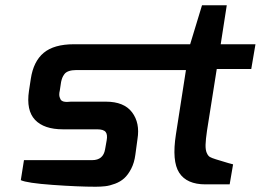

<svg xmlns="http://www.w3.org/2000/svg" viewBox="-20 -700 990 729"><path d="M59 -16 71 -92H330Q372 -92 379 -133L385 -167Q389 -189 381 -199Q373 -209 349 -209H219Q147 -209 113 -245Q79 -281 90 -355L97 -401Q107 -467 146 -499.5Q185 -532 261 -532H702L747 -680H841L818 -532H950L934 -438H803L766 -204Q761 -170 760.5 -150.5Q760 -131 765 -119.5Q770 -108 777 -104Q784 -100 800 -95Q862 -76 865 -76L852 0H760Q689 0 660.5 -44Q632 -88 648 -190L686 -434H269Q253 -434 241.5 -430Q230 -426 224.5 -418.5Q219 -411 216.5 -404.5Q214 -398 212 -389L207 -356Q205 -348 205 -341.5Q205 -335 206.5 -331Q208 -327 209.5 -323.5Q211 -320 214 -318Q217 -316 219.5 -315Q222 -314 226.5 -313.5Q231 -313 234 -313Q237 -313 242 -313.5Q247 -314 249 -314H382Q451 -314 481.5 -273.5Q512 -233 502 -172L494 -113Q490 -82 478 -59Q466 -36 451.5 -23Q437 -10 417 -2.5Q397 5 380 7Q363 9 343 9Q277 9 179.5 2Q82 -5 59 -16Z"/></svg>

Font: Exo
Style: DemiBoldItalic
Weight: 600
Designer: Natanael Gama
Version: Version 1